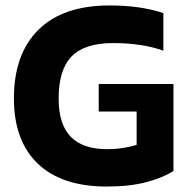

<svg xmlns="http://www.w3.org/2000/svg" viewBox="-20 -674 687 704"><path d="M31 -313Q31 -476 121 -565Q211 -654 382 -654Q495 -654 579 -626V-488Q503 -516 394 -516Q290 -516 242.5 -467Q195 -418 195 -313Q195 -218 239.5 -172.5Q284 -127 373 -127Q431 -127 481 -143V-265H342V-366H616V-47Q577 -22 516 -6Q455 10 372 10Q206 10 118.5 -74Q31 -158 31 -313Z"/></svg>

Font: Kanit SemiBold
Style: Regular
Weight: 600
Designer: Katatrad Team
Foundry: CadsonDemak
Version: Version 1.030